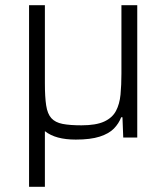

<svg xmlns="http://www.w3.org/2000/svg" viewBox="-20 -530 641 740"><path d="M92 190V-510H153V-209Q153 -156 158 -123.5Q163 -91 178 -74.5Q193 -58 221 -52.5Q249 -47 294 -47Q350 -47 381.5 -61.5Q413 -76 427 -102.5Q441 -129 444.5 -165.5Q448 -202 448 -246V-510H509V0H455L452 -78H447Q438 -54 419 -34.5Q400 -15 364.5 -3.5Q329 8 272 8Q233 8 203.5 0Q174 -8 153 -24.5Q132 -41 117 -67L171 -35H153V190Z"/></svg>

Font: Saira Thin Light
Style: Regular
Weight: 300
Version: Version 1.101